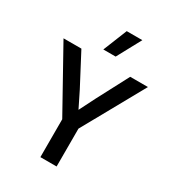

<svg xmlns="http://www.w3.org/2000/svg" viewBox="-208 -992 999 1107"><g transform="rotate(30 291.5 -439.0)"><path d="M572 -660 345 -252V0H237V-252L10 -660H129L239 -451L291 -346L344 -451L454 -660ZM305 -878H409L323 -719H241Z"/></g></svg>

Font: Kantumruy Pro Medium
Style: Regular
Weight: 500
Designer: Sovichet Tep
Foundry: Sovichet Tep
Version: Version 1.002